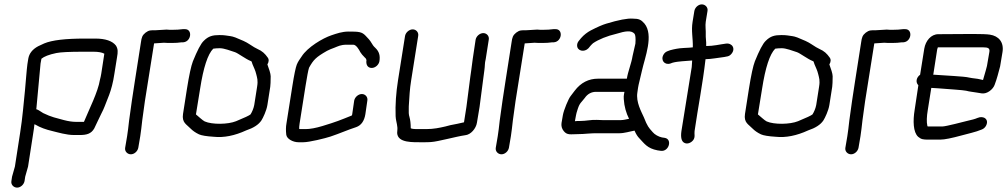

<svg xmlns="http://www.w3.org/2000/svg" viewBox="-20 -638 4595 876"><path d="M363 -82H327C310 -82 291 -85 272 -90C236 -100 216 -103 177 -122C161 -133 150 -139 145 -140L146 -143L165 -348L169 -370C181 -380 203 -389 237 -396C256 -400 297 -402 358 -402H406C429 -402 445 -399 456 -393L442 -302C441 -293 438 -283 436 -274C427 -218 386 -138 363 -82ZM58 218C74 218 89 204 92 188L95 168L108 122L132 -33C134 -46 136 -58 137 -71C139 -70 141 -70 142 -69C164 -56 189 -47 219 -40C244 -34 283 -22 317 -22H344C374 -22 396 -27 410 -52C415 -61 433 -102 442 -119C457 -148 456 -150 478 -205C487 -229 496 -261 502 -302L514 -377C518 -400 519 -414 509 -430C493 -451 461 -462 415 -462H367C279 -462 218 -455 182 -440L154 -427C128 -413 113 -394 109 -370L105 -345C102 -324 97 -258 94 -226C88 -169 83 -102 72 -33L48 122L35 168L32 188C29 204 42 218 58 218Z M577 66C593 66 608 52 611 36L620 -17C623 -37 626 -61 629 -89L641 -176L683 -440L728 -443C737 -442 749 -442 765 -442C781 -442 795 -443 809 -445H816C854 -448 860 -508 821 -505H814C800 -503 784 -502 766 -502C757 -502 748 -502 740 -503L690 -500C668 -500 660 -501 644 -489C629 -477 626 -467 623 -445C605 -326 585 -210 569 -88C566 -60 563 -36 560 -17L551 36C548 52 561 66 577 66Z M1200 -344C1207 -356 1208 -367 1201 -376C1189 -393 1177 -405 1154 -415C1147 -418 1135 -425 1117 -437C1104 -446 1082 -456 1054 -467C1044 -471 1037 -472 1032 -473C1014 -475 1008 -478 981 -478C950 -478 931 -473 910 -452C896 -439 880 -407 860 -358C852 -337 843 -296 833 -233L815 -118C809 -78 831 -71 850 -51C859 -42 871 -33 888 -25C899 -20 922 -16 955 -14C1001 -9 1051 -19 1103 -43C1136 -54 1160 -69 1173 -89C1180 -100 1196 -133 1200 -159L1213 -242C1214 -250 1215 -266 1215 -290C1215 -302 1207 -325 1200 -344ZM1153 -242 1140 -159C1137 -143 1130 -127 1123 -116C1117 -111 1096 -101 1057 -85C1020 -70 948 -69 914 -84C905 -88 884 -108 874 -116L893 -233C908 -330 928 -391 953 -416H954C960 -417 970 -418 983 -418C1003 -418 1033 -406 1052 -400C1065 -396 1102 -368 1123 -360C1126 -359 1127 -358 1128 -357L1132 -345C1139 -328 1145 -317 1149 -300C1153 -283 1158 -272 1153 -242Z M1631 -209C1615 -209 1599 -195 1596 -179L1587 -117C1587 -115 1586 -113 1585 -111C1533 -90 1514 -82 1451 -63C1421 -54 1395 -49 1374 -49H1352C1349 -49 1347 -49 1345 -50C1345 -55 1345 -64 1347 -75L1374 -246C1381 -289 1386 -317 1390 -329C1410 -365 1421 -377 1472 -406C1481 -411 1494 -416 1505 -420C1523 -427 1534 -434 1562 -434H1592C1605 -434 1618 -412 1624 -400C1628 -393 1635 -385 1645 -375C1650 -371 1650 -369 1652 -364C1649 -345 1656 -328 1676 -328C1692 -328 1708 -342 1711 -358C1715 -383 1711 -402 1692 -420C1684 -427 1679 -435 1675 -442C1669 -453 1658 -465 1648 -475C1631 -493 1617 -494 1571 -494C1540 -494 1516 -485 1492 -477C1453 -464 1383 -423 1356 -380C1348 -368 1340 -358 1334 -343C1329 -330 1322 -297 1314 -246L1287 -75C1284 -59 1284 -42 1286 -24C1288 -4 1317 11 1342 11H1364C1391 11 1464 -7 1488 -15C1530 -29 1565 -45 1605 -58C1628 -66 1642 -86 1647 -117L1656 -179C1659 -195 1647 -209 1631 -209Z M1914 11C1925 11 1936 11 1947 10C1979 8 2060 -15 2102 -21C2128 -23 2152 -52 2156 -78L2168 -150L2186 -288L2190 -318C2193 -338 2191 -349 2196 -368L2210 -457C2213 -473 2201 -487 2185 -487C2169 -487 2153 -473 2150 -457L2137 -370L2130 -317L2126 -289C2120 -243 2114 -196 2108 -150L2097 -80C2077 -75 2056 -71 2035 -67L2012 -61C1986 -55 1959 -49 1924 -49H1879C1873 -49 1857 -50 1854 -53C1854 -74 1852 -91 1848 -105C1847 -109 1845 -115 1845 -122V-143C1845 -149 1845 -157 1846 -167C1848 -196 1849 -229 1856 -272L1888 -474C1891 -490 1879 -504 1863 -504C1847 -504 1831 -490 1828 -474L1796 -272C1787 -215 1783 -160 1785 -108C1786 -91 1789 -83 1791 -71L1793 -57C1794 -48 1792 -41 1792 -31C1795 15 1863 11 1914 11Z M2268 66C2284 66 2299 52 2302 36L2311 -17C2314 -37 2317 -61 2320 -89L2332 -176L2374 -440L2419 -443C2428 -442 2440 -442 2456 -442C2472 -442 2486 -443 2500 -445H2507C2545 -448 2551 -508 2512 -505H2505C2491 -503 2475 -502 2457 -502C2448 -502 2439 -502 2431 -503L2381 -500C2359 -500 2351 -501 2335 -489C2320 -477 2317 -467 2314 -445C2296 -326 2276 -210 2260 -88C2257 -60 2254 -36 2251 -17L2242 36C2239 52 2252 66 2268 66Z M2840 -279H2708C2666 -279 2630 -261 2602 -224C2595 -215 2589 -207 2583 -199C2574 -188 2552 -136 2548 -112L2542 -77C2540 -64 2543 -51 2552 -40C2568 -20 2584 -26 2616 -26C2652 -26 2668 -31 2715 -30H2804C2830 -30 2852 -38 2875 -42C2882 -26 2889 -15 2897 -7C2920 17 2933 39 2980 48L2994 50C3032 56 3049 -3 3013 -9L3000 -11C2985 -14 2967 -24 2958 -35L2945 -50C2940 -56 2934 -65 2928 -78L2918 -102C2906 -129 2881 -172 2888 -216C2889 -222 2890 -229 2891 -237C2892 -248 2905 -296 2909 -316C2922 -375 2964 -478 2920 -531C2905 -548 2895 -553 2867 -553C2843 -555 2802 -547 2746 -530C2729 -525 2706 -515 2675 -499C2660 -491 2644 -479 2631 -464L2622 -453C2616 -446 2613 -439 2613 -431C2613 -405 2646 -398 2665 -418L2674 -429C2679 -434 2683 -439 2686 -441C2711 -458 2750 -474 2793 -484C2832 -496 2860 -501 2875 -484C2879 -479 2881 -464 2879 -439L2866 -382C2861 -349 2845 -312 2840 -279ZM2829 -219 2827 -208C2826 -203 2825 -195 2826 -186C2828 -152 2837 -122 2850 -96C2839 -94 2825 -90 2813 -90H2729C2721 -90 2713 -91 2703 -91C2675 -92 2654 -86 2626 -86C2617 -86 2609 -86 2603 -85L2608 -112C2609 -117 2611 -127 2616 -141C2625 -169 2633 -171 2648 -191C2661 -210 2679 -219 2699 -219Z M3182 -618C3166 -618 3151 -604 3148 -588L3140 -539C3133 -497 3142 -465 3141 -422C3134 -421 3120 -420 3098 -419C3076 -418 3057 -414 3038 -409L3027 -405C3019 -402 3013 -398 3008 -390C2992 -364 3012 -340 3038 -348L3049 -352C3075 -359 3109 -359 3138 -362L3136 -332L3089 -40C3085 -12 3089 6 3101 13C3116 22 3134 13 3143 1C3153 -13 3147 -26 3149 -40C3165 -150 3186 -255 3199 -368C3224 -368 3259 -375 3285 -378L3295 -380C3303 -381 3310 -384 3316 -391C3338 -415 3321 -443 3292 -439C3261 -435 3236 -428 3202 -428C3203 -451 3199 -464 3200 -484C3201 -495 3197 -522 3200 -539L3208 -588C3211 -604 3198 -618 3182 -618Z M3764 -344C3771 -356 3772 -367 3765 -376C3753 -393 3741 -405 3718 -415C3711 -418 3699 -425 3681 -437C3668 -446 3646 -456 3618 -467C3608 -471 3601 -472 3596 -473C3578 -475 3572 -478 3545 -478C3514 -478 3495 -473 3474 -452C3460 -439 3444 -407 3424 -358C3416 -337 3407 -296 3397 -233L3379 -118C3373 -78 3395 -71 3414 -51C3423 -42 3435 -33 3452 -25C3463 -20 3486 -16 3519 -14C3565 -9 3615 -19 3667 -43C3700 -54 3724 -69 3737 -89C3744 -100 3760 -133 3764 -159L3777 -242C3778 -250 3779 -266 3779 -290C3779 -302 3771 -325 3764 -344ZM3717 -242 3704 -159C3701 -143 3694 -127 3687 -116C3681 -111 3660 -101 3621 -85C3584 -70 3512 -69 3478 -84C3469 -88 3448 -108 3438 -116L3457 -233C3472 -330 3492 -391 3517 -416H3518C3524 -417 3534 -418 3547 -418C3567 -418 3597 -406 3616 -400C3629 -396 3666 -368 3687 -360C3690 -359 3691 -358 3692 -357L3696 -345C3703 -328 3709 -317 3713 -300C3717 -283 3722 -272 3717 -242Z M3863 66C3879 66 3894 52 3897 36L3906 -17C3909 -37 3912 -61 3915 -89L3927 -176L3969 -440L4014 -443C4023 -442 4035 -442 4051 -442C4067 -442 4081 -443 4095 -445H4102C4140 -448 4146 -508 4107 -505H4100C4086 -503 4070 -502 4052 -502C4043 -502 4034 -502 4026 -503L3976 -500C3954 -500 3946 -501 3930 -489C3915 -477 3912 -467 3909 -445C3891 -326 3871 -210 3855 -88C3852 -60 3849 -36 3846 -17L3837 36C3834 52 3847 66 3863 66Z M4494 -401 4483 -337C4482 -332 4476 -310 4465 -273C4460 -274 4456 -275 4452 -276C4437 -280 4420 -280 4402 -284C4379 -290 4292 -293 4243 -297H4238L4256 -413C4257 -417 4258 -420 4259 -422H4466C4488 -422 4497 -418 4494 -401ZM4197 -416 4178 -297C4161 -285 4156 -263 4170 -249L4153 -136C4145 -87 4146 -35 4169 -14C4183 -2 4193 -1 4215 -1H4270C4290 -1 4323 -8 4367 -20C4395 -28 4431 -35 4459 -47C4467 -50 4473 -55 4478 -63C4495 -93 4468 -112 4440 -100C4429 -95 4413 -91 4391 -86C4378 -83 4296 -61 4280 -61H4213C4212 -62 4211 -63 4211 -64C4207 -82 4208 -106 4213 -136L4229 -237L4261 -235C4297 -232 4377 -227 4388 -224C4396 -222 4405 -220 4414 -219L4434 -216C4439 -215 4447 -214 4459 -212C4484 -208 4511 -231 4518 -251C4529 -280 4535 -305 4543 -335L4554 -401C4561 -445 4537 -474 4496 -480C4483 -482 4457 -483 4418 -483C4381 -483 4328 -482 4261 -482C4228 -482 4203 -452 4197 -416Z"/></svg>

Font: Squarish
Style: It
Weight: 400
Foundry: Cannot Into Space Fonts
Version: Version 0.272